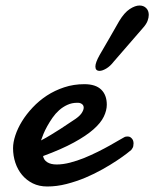

<svg xmlns="http://www.w3.org/2000/svg" viewBox="-20 -658 555 690"><path d="M265.6 -288.1Q263.2 -288.6 261.2 -288.6Q259.3 -288.6 256.8 -288.6Q238.3 -288.6 222.2 -281.2Q206.1 -273.9 192.6 -262Q179.2 -250 168.7 -234.9Q158.2 -219.7 149.9 -204.8Q141.6 -189.9 136 -176.3Q130.4 -162.6 127.4 -153.3Q144.5 -162.1 162.8 -173.3Q181.2 -184.6 197.3 -194.8Q213.4 -205.1 225.3 -213.4Q237.3 -221.7 242.2 -224.6Q264.2 -238.3 272.5 -250.2Q280.8 -262.2 280.8 -271Q280.8 -278.3 276.1 -282.7Q271.5 -287.1 265.6 -288.1ZM283.2 -355.5Q323.7 -355.5 343.8 -335.9Q363.8 -316.4 363.8 -281.7Q363.8 -261.2 353 -238.8Q342.3 -216.3 315.9 -193.1Q289.6 -169.9 245.4 -145.8Q201.2 -121.6 134.8 -97.2Q137.2 -83 149.9 -75Q162.6 -66.9 183.6 -66.9Q206.1 -66.9 231.7 -73.5Q257.3 -80.1 282.5 -90.3Q307.6 -100.6 331.5 -112.5Q355.5 -124.5 374.8 -135.3Q394 -146 407 -153.8Q419.9 -161.6 424.3 -163.6Q428.7 -166.5 432.4 -167Q436 -167.5 439 -167.5Q444.8 -167.5 448.7 -164.8Q452.6 -162.1 455.3 -158.4Q458 -154.8 459 -150.6Q460 -146.5 460 -143.6Q460 -139.2 459 -133.1Q458 -127 451.7 -119.1Q449.2 -116.7 435.3 -106Q421.4 -95.2 399.4 -80.6Q377.4 -65.9 348.4 -49.6Q319.3 -33.2 286.9 -19.5Q254.4 -5.9 219.2 3.2Q184.1 12.2 149.9 12.2Q120.6 12.2 97.9 1Q75.2 -10.3 59.3 -29.3Q43.5 -48.3 35.2 -73.2Q26.9 -98.1 26.9 -125.5Q26.9 -146.5 35.2 -171.6Q43.5 -196.8 59.1 -222.2Q74.7 -247.6 97.4 -271.7Q120.1 -295.9 148.4 -314.5Q176.8 -333 210.7 -344.2Q244.6 -355.5 283.2 -355.5ZM337.9 -460Q355.5 -490.7 373.3 -521Q391.1 -551.3 408.2 -582Q426.8 -612.8 446.3 -625.5Q465.8 -638.2 481.4 -638.2Q496.1 -638.2 505.4 -628.9Q514.6 -619.6 514.6 -604.5Q514.6 -594.7 510.3 -583Q505.9 -571.3 494.6 -558.6Q468.3 -527.8 441.7 -497.6Q415 -467.3 388.7 -436.5Q376 -419.9 361.8 -411.6Q347.7 -403.3 337.9 -403.3Q322.8 -403.3 322.8 -418.9Q322.8 -433.1 337.9 -460Z"/></svg>

Font: Damion
Style: Regular
Weight: 400
Foundry: vernon adams
Version: Version 1.000